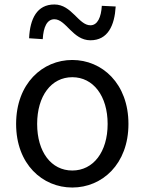

<svg xmlns="http://www.w3.org/2000/svg" viewBox="-20 -825 646 858"><path d="M303 13C436 13 554 -91 554 -271C554 -452 436 -557 303 -557C170 -557 52 -452 52 -271C52 -91 170 13 303 13ZM303 -63C209 -63 146 -146 146 -271C146 -396 209 -480 303 -480C397 -480 461 -396 461 -271C461 -146 397 -63 303 -63ZM384 -645C462 -645 492 -711 497 -796L435 -799C432 -748 416 -712 384 -712C331 -712 301 -805 223 -805C145 -805 114 -741 110 -654L171 -650C174 -704 190 -739 223 -739C275 -739 305 -645 384 -645Z"/></svg>

Font: Noto Sans Mono CJK SC
Style: Regular
Weight: 400
Designer: Ryoko NISHIZUKA 西塚涼子 (kana, bopomofo & ideographs); Paul D. Hunt (Latin, Greek & Cyrillic); Sandoll Communications 산돌커뮤니
Foundry: Adobe
Version: Version 2.004;hotconv 1.0.118;makeotfexe 2.5.65603